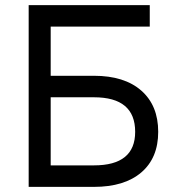

<svg xmlns="http://www.w3.org/2000/svg" viewBox="-20 -730 700 750"><path d="M178 -626V-434H347Q466 -434 532 -376Q598 -318 598 -215Q598 -113 532 -56.5Q466 0 347 0H92V-710H565V-626ZM178 -84H347Q508 -84 508 -215Q508 -350 347 -350H178Z"/></svg>

Font: Geist
Style: Regular
Weight: 400
Designer: Basement.studio, Andrés Briganti, Mateo Zaragoza
Foundry: Basement.studio, Vercel, Andrés Briganti, Guido Ferreyra, Mateo Zaragoza
Version: Version 1.401